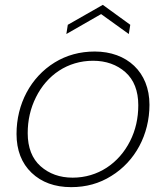

<svg xmlns="http://www.w3.org/2000/svg" viewBox="-20 -762 685 790"><path d="M110 -51C151 -12 205 8 273 8C334 8 389 -7 438 -38C536 -98 595 -208 595 -331C595 -466 502 -550 370 -550C309 -550 254 -535 205 -505C106 -444 48 -334 48 -211C48 -144 69 -90 110 -51ZM94 -214C94 -267 105 -316 128 -362C173 -453 258 -512 363 -512C416 -512 461 -496 496 -465C531 -434 549 -388 549 -329C549 -276 538 -226 515 -181C469 -90 383 -31 279 -31C226 -31 182 -47 147 -78C112 -109 94 -155 94 -214ZM396 -704 510 -622 516 -660 403 -742 259 -660 253 -622Z"/></svg>

Font: Momo Neue ExtLt
Style: Italic
Weight: 200
Italic angle: -10°
Designer: Ninad Kale (Devanagari), Jonny Pinhorn (Latin)
Foundry: Indian Type Foundry
Version: 4.004